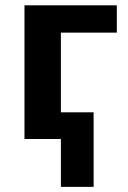

<svg xmlns="http://www.w3.org/2000/svg" viewBox="-20 -527 484 728"><path d="M422.9 -506.8V-403.3H210.9V-101.1H335V181.6H210.9V0H72.8V-506.8Z"/></svg>

Font: Bpm'online Open Sans
Style: Bold
Weight: 700
Foundry: Ascender Corporation
Version: Version 1.10